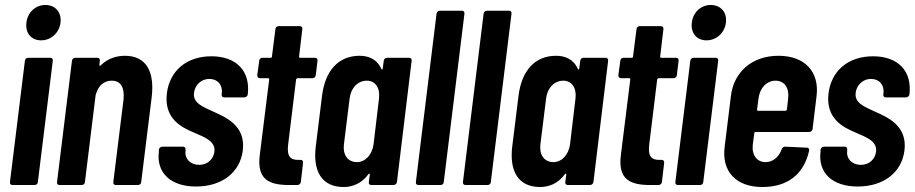

<svg xmlns="http://www.w3.org/2000/svg" viewBox="-20 -743 3673 771"><path d="M145 -581C185 -581 218 -611 223 -652C228 -694 202 -723 162 -723C123 -723 91 -694 86 -652C81 -611 105 -581 145 -581ZM30 0H119C126 0 132 -5 132 -12L192 -499C193 -506 189 -511 182 -511H93C86 -511 81 -506 80 -499L20 -12C19 -5 23 0 30 0Z M482 -519C451 -519 415 -510 386 -482C383 -478 379 -478 379 -482L381 -499C382 -506 378 -511 371 -511H282C275 -511 270 -506 269 -499L209 -12C208 -5 212 0 219 0H308C315 0 321 -5 321 -12L364 -361C365 -363 365 -365 366 -367C376 -400 398 -419 429 -419C465 -419 481 -391 476 -343L435 -12C434 -5 438 0 445 0H534C541 0 547 -5 547 -12L589 -352C602 -457 566 -519 482 -519Z M767 6C871 6 944 -50 955 -139C967 -237 890 -271 836 -295C795 -314 754 -329 759 -370C762 -398 785 -426 821 -426C854 -426 874 -402 871 -370L870 -364C869 -357 873 -352 880 -352H961C968 -352 974 -357 975 -364C986 -457 930 -517 829 -517C732 -517 662 -462 650 -368C638 -267 708 -232 758 -211C801 -192 846 -177 841 -134C837 -104 814 -81 780 -81C745 -81 721 -105 725 -137V-142C726 -149 722 -154 715 -154H632C625 -154 619 -149 618 -142V-135C607 -49 665 6 767 6Z M1248 -441 1255 -499C1256 -506 1252 -511 1245 -511H1185C1182 -511 1180 -513 1181 -516L1194 -626C1195 -633 1191 -638 1184 -638H1099C1092 -638 1086 -633 1086 -626L1072 -516C1072 -513 1070 -511 1067 -511H1034C1027 -511 1021 -506 1021 -499L1013 -441C1013 -434 1017 -429 1024 -429H1057C1060 -429 1061 -427 1061 -424L1023 -119C1011 -20 1063 0 1142 0H1175C1181 0 1187 -5 1188 -12L1197 -89C1198 -96 1194 -101 1187 -101H1180C1148 -100 1131 -113 1137 -162L1169 -424C1170 -427 1172 -429 1175 -429H1235C1242 -429 1247 -434 1248 -441Z M1521 -499 1517 -468C1516 -463 1513 -462 1511 -467C1493 -507 1458 -519 1424 -519C1338 -519 1285 -458 1273 -357L1248 -155C1236 -57 1271 8 1360 8C1392 8 1431 -4 1459 -43C1462 -47 1465 -47 1465 -42L1461 -12C1460 -5 1464 0 1471 0H1560C1567 0 1573 -5 1574 -12L1633 -499C1634 -506 1630 -511 1623 -511H1534C1527 -511 1522 -506 1521 -499ZM1413 -92C1377 -92 1356 -121 1361 -163L1384 -348C1389 -390 1417 -419 1453 -419C1487 -419 1507 -390 1502 -348L1480 -163C1474 -121 1447 -92 1413 -92Z M1660 0H1749C1756 0 1762 -5 1762 -12L1845 -688C1846 -695 1842 -700 1835 -700H1746C1739 -700 1734 -695 1733 -688L1650 -12C1649 -5 1653 0 1660 0Z M1849 0H1938C1945 0 1951 -5 1951 -12L2034 -688C2035 -695 2031 -700 2024 -700H1935C1928 -700 1923 -695 1922 -688L1839 -12C1838 -5 1842 0 1849 0Z M2310 -499 2306 -468C2305 -463 2302 -462 2300 -467C2282 -507 2247 -519 2213 -519C2127 -519 2074 -458 2062 -357L2037 -155C2025 -57 2060 8 2149 8C2181 8 2220 -4 2248 -43C2251 -47 2254 -47 2254 -42L2250 -12C2249 -5 2253 0 2260 0H2349C2356 0 2362 -5 2363 -12L2422 -499C2423 -506 2419 -511 2412 -511H2323C2316 -511 2311 -506 2310 -499ZM2202 -92C2166 -92 2145 -121 2150 -163L2173 -348C2178 -390 2206 -419 2242 -419C2276 -419 2296 -390 2291 -348L2269 -163C2263 -121 2236 -92 2202 -92Z M2698 -441 2705 -499C2706 -506 2702 -511 2695 -511H2635C2632 -511 2630 -513 2631 -516L2644 -626C2645 -633 2641 -638 2634 -638H2549C2542 -638 2536 -633 2536 -626L2522 -516C2522 -513 2520 -511 2517 -511H2484C2477 -511 2471 -506 2471 -499L2463 -441C2463 -434 2467 -429 2474 -429H2507C2510 -429 2511 -427 2511 -424L2473 -119C2461 -20 2513 0 2592 0H2625C2631 0 2637 -5 2638 -12L2647 -89C2648 -96 2644 -101 2637 -101H2630C2598 -100 2581 -113 2587 -162L2619 -424C2620 -427 2622 -429 2625 -429H2685C2692 -429 2697 -434 2698 -441Z M2817 -581C2857 -581 2890 -611 2895 -652C2900 -694 2874 -723 2834 -723C2795 -723 2763 -694 2758 -652C2753 -611 2777 -581 2817 -581ZM2702 0H2791C2798 0 2804 -5 2804 -12L2864 -499C2865 -506 2861 -511 2854 -511H2765C2758 -511 2753 -506 2752 -499L2692 -12C2691 -5 2695 0 2702 0Z M3243 -225 3259 -357C3271 -453 3214 -519 3106 -519C2999 -519 2926 -453 2915 -357L2890 -154C2877 -55 2935 8 3041 8C3145 8 3208 -45 3229 -137C3231 -145 3227 -150 3220 -150L3133 -154C3126 -154 3122 -151 3119 -144C3109 -115 3086 -92 3054 -92C3019 -92 2998 -121 3003 -163L3009 -208C3009 -211 3011 -213 3014 -213H3230C3236 -213 3242 -218 3243 -225ZM3094 -419C3130 -419 3150 -390 3145 -348L3140 -303C3139 -300 3137 -298 3134 -298H3025C3022 -298 3020 -300 3020 -303L3026 -348C3031 -390 3059 -419 3094 -419Z M3424 6C3528 6 3601 -50 3612 -139C3624 -237 3547 -271 3493 -295C3452 -314 3411 -329 3416 -370C3419 -398 3442 -426 3478 -426C3511 -426 3531 -402 3528 -370L3527 -364C3526 -357 3530 -352 3537 -352H3618C3625 -352 3631 -357 3632 -364C3643 -457 3587 -517 3486 -517C3389 -517 3319 -462 3307 -368C3295 -267 3365 -232 3415 -211C3458 -192 3503 -177 3498 -134C3494 -104 3471 -81 3437 -81C3402 -81 3378 -105 3382 -137V-142C3383 -149 3379 -154 3372 -154H3289C3282 -154 3276 -149 3275 -142V-135C3264 -49 3322 6 3424 6Z"/></svg>

Font: Barlow Condensed SemiBold
Style: Italic
Weight: 600
Width: 3
Italic angle: -7°
Designer: Jeremy Tribby
Foundry: Tribby Type
Version: Version 1.422;hotconv 1.0.109;makeotfexe 2.5.65596